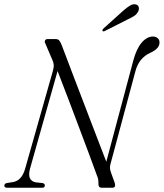

<svg xmlns="http://www.w3.org/2000/svg" viewBox="-36 -884 771 904"><path d="M105.5 -90.5Q90 -33.5 132.5 -25.5L164.5 -22Q175.5 -19.5 175 -10.5Q175 0 162.5 0H-0.5Q-16 0 -15.5 -10Q-15.5 -20 -2.5 -22.5L24 -26.5Q67 -33 83 -92L213.5 -552Q218 -568.5 216.8 -580.2Q215.5 -592 210.5 -602L177.5 -679Q173 -686.5 176 -693.2Q179 -700 188 -700H226.5Q237.5 -700 243.2 -693Q249 -686 255 -670.5Q278 -609.5 306 -536Q334 -462.5 363 -387Q392 -311.5 418.2 -243Q444.5 -174.5 464.5 -122.5L591.5 -598.5Q606.5 -655 631.2 -683.5Q656 -712 684 -712Q698 -712 706.8 -704Q715.5 -696 715 -683Q715 -655 671 -635Q618 -611 601.5 -548.5L484 -111Q481.5 -101.5 481.8 -93Q482 -84.5 487 -70.5L504 -23.5Q511.5 0 492 0H443Q426 0 427.5 -22Q427.5 -34 425.8 -41.8Q424 -49.5 419.5 -60Q404 -103.5 382 -162.2Q360 -221 335 -287.2Q310 -353.5 284.5 -421Q259 -488.5 235 -549.5ZM543 -832.5Q561.5 -849 575.8 -857.5Q590 -866 602 -863.5Q613.5 -861.5 616.8 -851.5Q620 -841.5 615 -831Q609 -817.5 596.2 -809.2Q583.5 -801 566 -793L457.5 -738Q449 -734 446.5 -739Q444.5 -743.5 452.5 -751Z"/></svg>

Font: Fraunces 144pt Soft Light
Style: Italic
Weight: 300
Italic angle: -16°
Version: Version 1.000;[b76b70a41]